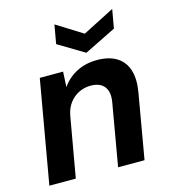

<svg xmlns="http://www.w3.org/2000/svg" viewBox="-112 -854 850 947"><g transform="rotate(-15 312.5 -381.0)"><path d="M23 0 115 -526H234L230 -448Q259 -490 305 -514Q351 -538 410 -538Q471 -538 510 -513.5Q549 -489 563.5 -442.5Q578 -396 566 -329L509 0H374L429 -317Q438 -368 416.5 -396Q395 -424 346 -424Q315 -424 287 -410.5Q259 -397 239 -371Q219 -345 212 -307L158 0ZM548 -762 531 -666 369 -586 236 -666 253 -762 386 -679Z"/></g></svg>

Font: DM Sans 9pt
Style: Bold Italic
Weight: 700
Italic angle: -10°
Version: Version 4.004;gftools[0.9.30]